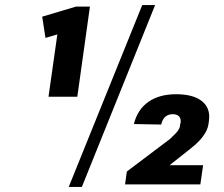

<svg xmlns="http://www.w3.org/2000/svg" viewBox="-20 -730 886 760"><path d="M286 -347H172L212 -629L245 -605L160 -580L147 -664L281 -704H336ZM543 -710H594L304 10H252ZM482 -51 653 -180Q667 -193 675.5 -202Q684 -211 688.5 -219.5Q693 -228 693 -237L695 -245Q697 -260 689 -269Q681 -278 664 -278Q646 -278 634.5 -268Q623 -258 618 -237L510 -239Q524 -296 567 -326.5Q610 -357 677 -357Q746 -357 780 -329Q814 -301 807 -252L806 -244Q804 -225 794.5 -207.5Q785 -190 768.5 -172.5Q752 -155 727 -136L578 -18L588 -76H784L773 0H475Z"/></svg>

Font: Pathway Extreme SemiCondensed
Style: Bold Italic
Weight: 700
Width: 4
Italic angle: -8°
Version: Version 1.001;gftools[0.9.26]